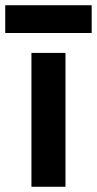

<svg xmlns="http://www.w3.org/2000/svg" viewBox="-44 -713 370 733"><path d="M-24 -587H306V-693H-24ZM76 0H206V-511H76Z"/></svg>

Font: Overpass ExtraBold
Style: Regular
Weight: 800
Designer: Delve Withrington, Thomas Jockin
Foundry: Delve Fonts
Version: Version 3.000;DELV;Overpass